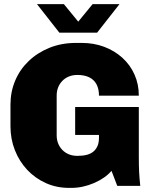

<svg xmlns="http://www.w3.org/2000/svg" viewBox="-20 -905 739 935"><path d="M317 10Q255 10 203 -13.5Q151 -37 112.5 -78Q74 -119 52.5 -173.5Q31 -228 31 -290V-396Q31 -458 54 -512.5Q77 -567 120 -608Q163 -649 221.5 -672.5Q280 -696 350 -696H378Q437 -696 487.5 -677Q538 -658 576 -623.5Q614 -589 635 -542Q656 -495 656 -439H462Q462 -472 450 -494.5Q438 -517 414.5 -528.5Q391 -540 357 -540Q334 -540 315.5 -532.5Q297 -525 283.5 -511Q270 -497 263 -479Q256 -461 256 -440V-246Q256 -225 263 -207Q270 -189 283.5 -175Q297 -161 315.5 -153.5Q334 -146 357 -146Q383 -146 402.5 -151Q422 -156 435 -167Q448 -178 455 -194.5Q462 -211 462 -235V-248H346V-384H656V-144Q656 -98 657.5 -68Q659 -38 663 0H551L523 -73Q492 -37 437.5 -13.5Q383 10 327 10ZM269 -746 160 -885H291L377 -780H345L431 -885H562L453 -746Z"/></svg>

Font: Chivo Medium Black
Style: Regular
Weight: 900
Version: Version 2.002